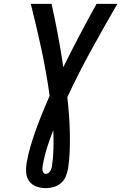

<svg xmlns="http://www.w3.org/2000/svg" viewBox="-20 -755 640 998"><path d="M218 223Q192 223 169 214.5Q146 206 132 187Q118 168 116 143Q114 118 118 93Q126 48 139 4Q152 -40 168 -84Q184 -128 201.5 -171Q219 -214 238 -257Q221 -379 195.5 -498Q170 -617 140 -735H248Q266 -654 281.5 -571.5Q297 -489 309 -406Q350 -489 393.5 -571.5Q437 -654 482 -735H590Q521 -616 454.5 -495Q388 -374 330 -250Q335 -205 338.5 -159Q342 -113 343 -66.5Q344 -20 342.5 27Q341 74 334 121Q330 141 322 161.5Q314 182 297 196.5Q280 211 259 217Q238 223 218 223ZM218 149Q224 149 230 145.5Q236 142 240 136Q244 130 246 123.5Q248 117 250 110Q257 63 258 15.5Q259 -32 257 -79Q239 -33 224.5 13Q210 59 202 105Q201 112 200.5 119Q200 126 201.5 132.5Q203 139 207 144Q211 149 218 149Z"/></svg>

Font: Iosevka SmBd Ex Obl
Style: Regular
Weight: 600
Width: 7
Italic angle: -9°
Monospace: yes
Designer: Belleve Invis
Foundry: Belleve Invis
Version: Version 32.5.0; ttfautohint (v1.8.4)